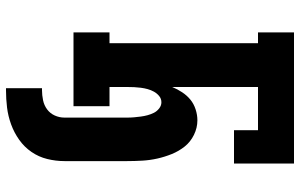

<svg xmlns="http://www.w3.org/2000/svg" viewBox="-200 -575 1000 640"><g transform="rotate(90 300.0 -255.0)"><path d="M274 225V105H281Q297 105 314 101.5Q331 98 344.5 88Q358 78 365 62.5Q372 47 372 30V-179Q372 -191 371 -202Q370 -213 368.5 -224.5Q367 -236 364 -247Q361 -258 356 -268Q351 -278 341.5 -285.5Q332 -293 321 -293Q309 -293 300 -285.5Q291 -278 285.5 -268Q280 -258 277 -247Q274 -236 272.5 -224.5Q271 -213 270.5 -202Q270 -191 270 -179V-120H334V0H88V-120H124V-615H88V-735H525V-535H414V-615H270V-329Q277 -346 287.5 -362Q298 -378 312 -389.5Q326 -401 344.5 -407Q363 -413 381 -413Q406 -413 429.5 -401.5Q453 -390 468.5 -370.5Q484 -351 493.5 -327.5Q503 -304 508.5 -279.5Q514 -255 515.5 -229.5Q517 -204 517 -179V30Q517 59 510 87.5Q503 116 486.5 140Q470 164 446 181Q422 198 394.5 208Q367 218 338.5 221.5Q310 225 281 225Z"/></g></svg>

Font: Iosevka Etoile Heavy
Style: Regular
Weight: 900
Designer: Belleve Invis
Foundry: Belleve Invis
Version: Version 22.1.2; ttfautohint (v1.8.4)